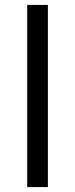

<svg xmlns="http://www.w3.org/2000/svg" viewBox="-20 -760 306 780"><path d="M90.5 0V-740H174.5V0Z"/></svg>

Font: Encode Sans SC SemiExpanded
Style: Regular
Weight: 400
Width: 6
Designer: Multiple Designers
Foundry: Impallari Type
Version: Version 3.002